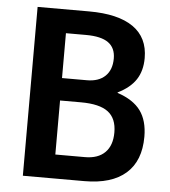

<svg xmlns="http://www.w3.org/2000/svg" viewBox="-51 -747 703 793"><g transform="rotate(5 300.5 -350.0)"><path d="M73 -700H286Q407 -700 469.5 -656.5Q532 -613 532 -528Q532 -475 508 -438.5Q484 -402 433 -377V-375Q499 -353 529 -312Q559 -271 559 -204Q559 -104 500 -52Q441 0 328 0H73ZM302 -416Q351 -416 378 -442Q405 -468 405 -515Q405 -559 375 -580.5Q345 -602 282 -602H199V-416ZM322 -99Q376 -99 405 -128Q434 -157 434 -211Q434 -269 398.5 -296Q363 -323 286 -323H199V-99Z"/></g></svg>

Font: Sarabun SemiBold
Style: Regular
Weight: 600
Designer: Suppakit Chalermlarp | Katatrad Co.,Ltd.
Foundry: Cadson Demak Co.,Ltd.
Version: Version 1.000; ttfautohint (v1.6)